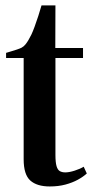

<svg xmlns="http://www.w3.org/2000/svg" viewBox="-20 -680 342 710"><path d="M164 9.5Q116.5 9.5 92 -12.5Q67.5 -34.5 67.5 -91V-465.5H2.5V-484.5Q10 -487 20.8 -490Q31.5 -493 42.5 -496.8Q53.5 -500.5 59.5 -503.5Q68 -508 74.2 -515.8Q80.5 -523.5 85.8 -533Q91 -542.5 96 -552Q101 -562.5 107.8 -580.8Q114.5 -599 121.5 -620.5Q128.5 -642 133.5 -660H185L184.5 -502.5H287V-465.5H185V-107.5Q185 -80 189 -66Q193 -52 201.2 -47.2Q209.5 -42.5 221.5 -42.5Q236 -42.5 256.2 -49Q276.5 -55.5 289.5 -63.5L301 -38.5Q288 -26.5 268 -15.5Q248 -4.5 222 2.5Q196 9.5 164 9.5Z"/></svg>

Font: Merriweather 144pt SemiBold
Style: Regular
Weight: 600
Version: Version 2.100